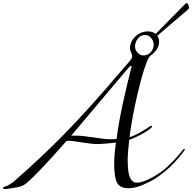

<svg xmlns="http://www.w3.org/2000/svg" viewBox="-70 -1245 1278 1278"><path d="M404 -342H438Q478 -342 555 -330Q632 -318 666 -318Q690 -318 706 -320Q713 -378 726 -448.5Q739 -519 752.5 -578.5Q766 -638 778 -689Q790 -740 798 -770.5Q806 -801 806 -802Q806 -808 803 -808Q796 -808 770 -776ZM895 -1012Q866 -1012 847.5 -988.5Q829 -965 829 -934Q829 -912 846.5 -894Q864 -876 885 -876Q913 -876 933 -897Q953 -918 953 -950Q953 -972 936.5 -992Q920 -1012 895 -1012ZM795 -922Q795 -968 831 -1002Q867 -1036 915 -1036Q946 -1036 966 -1019L1145 -1201Q1169 -1225 1173 -1225Q1177 -1225 1182.5 -1214Q1188 -1203 1188 -1198Q1188 -1186 1178 -1179L977 -1007Q989 -990 989 -968Q989 -917 936 -878Q918 -865 906 -830Q877 -756 843 -609.5Q809 -463 792 -332Q823 -341 857 -360Q891 -379 912 -393.5Q933 -408 936 -408Q942 -408 942 -402Q942 -397 920 -381Q898 -365 861 -345.5Q824 -326 790 -314Q780 -227 780 -178Q780 -95 795.5 -62Q811 -29 841 -29Q871 -29 919.5 -52Q968 -75 1012 -108Q1074 -156 1148 -248Q1152 -254 1156 -254Q1160 -254 1160 -250Q1160 -248 1158 -244Q1090 -152 1020 -98Q996 -78 966.5 -58.5Q937 -39 883 -15.5Q829 8 786 8Q728 8 709 -29.5Q690 -67 690 -154Q690 -212 702 -296Q612 -286 582 -286Q541 -286 475 -297Q409 -308 392 -308Q378 -308 372 -306Q180 -87 102 -22Q73 0 16 6Q11 7 0.5 9Q-10 11 -19.5 12Q-29 13 -38 13Q-50 13 -50 6Q-50 0 -34 -4Q-4 -14 30 -44Q188 -181 350.5 -345Q513 -509 746 -784Q756 -796 769.5 -811Q783 -826 788.5 -832.5Q794 -839 800 -847Q806 -855 808 -860Q810 -865 810 -869Q810 -881 802.5 -896.5Q795 -912 795 -922Z"/></svg>

Font: Miama Nueva
Style: Medium
Weight: 400
Italic angle: -28°
Version: Version 1.0